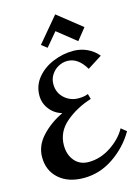

<svg xmlns="http://www.w3.org/2000/svg" viewBox="-140 -1034 819 1122"><g transform="rotate(-15 269.0 -472.5)"><path d="M504 -654 416 -598Q371 -675 306 -675Q278 -675 252 -661Q226 -647 209.5 -621.5Q193 -596 193 -565Q193 -513 229 -480Q265 -447 315 -447Q349 -447 373 -457L382 -425Q292 -397 226 -341Q160 -285 160 -203Q160 -146 191.5 -109Q223 -72 276 -72Q347 -72 411 -114.5Q475 -157 506 -214L538 -188Q489 -103 405.5 -46Q322 11 225 11Q131 11 75 -38.5Q19 -88 19 -169Q19 -239 71.5 -295.5Q124 -352 200 -388Q154 -401 125.5 -438Q97 -475 97 -521Q97 -582 135 -628Q173 -674 232.5 -698.5Q292 -723 355 -723Q399 -723 438 -705Q477 -687 504 -654ZM455 -840 399 -770 285 -861 216 -779 182 -805 309 -956Z"/></g></svg>

Font: Amita
Style: Bold
Weight: 700
Designer: Eduardo Rodriguez Tunni, Modular Infotech, Brian J. Bonislawsky
Foundry: Eduardo Rodriguez Tunni, Modular Infotech, Brian J. Bonislawsky
Version: Version 1.003